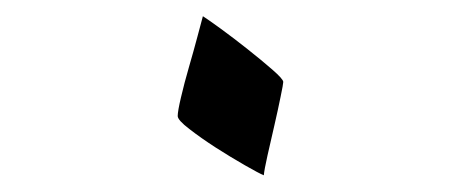

<svg xmlns="http://www.w3.org/2000/svg" viewBox="-20 -249 556 231"><path d="M320.8 -150.4Q320.8 -147.9 317.6 -132.6Q314.5 -117.2 310.1 -98.1Q305.7 -79.1 301.8 -61.8Q297.9 -44.4 297.4 -38.1Q291.5 -40.5 274.4 -50.3Q257.3 -60.1 239.5 -71.5Q221.7 -83 207.8 -93.8Q193.8 -104.5 193.8 -109.4Q193.8 -115.2 197.8 -132.1Q201.7 -148.9 207.3 -168.2Q212.9 -187.5 217.5 -204.8Q222.2 -222.2 224.1 -229.5Q229.5 -226.1 245.4 -214.6Q261.2 -203.1 277.8 -189.9Q294.4 -176.8 307.6 -165.3Q320.8 -153.8 320.8 -150.4Z"/></svg>

Font: Accordance
Style: Regular
Weight: 400
Version: Version 1.1 (build May 11, 2018) Miklal Software Solutions, 